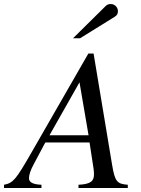

<svg xmlns="http://www.w3.org/2000/svg" viewBox="-71 -934 702 954"><path d="M564 0V-16C511 -20 500 -31 486 -115L394 -668H368L83 -172C8 -42 -5 -25 -51 -16V0H135V-16C88 -18 73 -30 73 -49C73 -65 81 -89 95 -115L154 -226H374L394 -95C395 -86 396 -77 396 -69C396 -35 382 -19 319 -16V0ZM369 -262H175L324 -525ZM292 -744H327L498 -850C510 -857 515 -866 515 -878C515 -898 499 -914 479 -914C469 -914 461 -911 454 -904Z"/></svg>

Font: STIXGeneral
Style: Italic
Weight: 400
Italic angle: -16.33°
Designer: MicroPress Inc., with final additions and corrections provided by Coen Hoffman, Elsevier (retired)
Version: Version 1.1.0